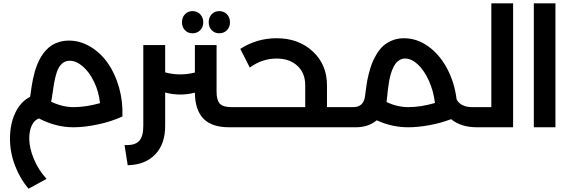

<svg xmlns="http://www.w3.org/2000/svg" viewBox="-20 -765 3444 1154"><path d="M151.9 369.1Q100.6 310.1 70.3 230.5Q40 150.9 40 68.8Q40 -20 72 -87.2Q104 -154.3 161.1 -183.1Q162.6 -190.9 165.3 -211.2Q168 -231.4 170.4 -248Q172.9 -264.6 178.2 -289.8Q183.6 -314.9 189.5 -335.4Q195.3 -356 205.3 -380.6Q215.3 -405.3 227.1 -424.3Q238.8 -443.4 255.6 -462.2Q272.5 -481 292.2 -493.4Q312 -505.9 338.4 -513.4Q364.7 -521 395 -521Q461.9 -521 522.9 -484.4Q584 -447.8 627.4 -386.5Q670.9 -325.2 695.1 -240.7Q719.2 -156.2 715.8 -64.9Q646.5 -33.2 566.2 -16.6Q485.8 0 420.9 0Q316.4 0 213.9 -53.2Q186.5 -43.5 171.1 -11.2Q155.8 21 155.8 66.9Q155.8 124 183.6 190.7Q211.4 257.3 259.8 310.1ZM421.9 -121.1Q497.1 -121.1 581.1 -145Q574.2 -212.9 545.7 -272.5Q517.1 -332 477.5 -366Q438 -399.9 398.9 -399.9Q370.6 -399.9 350.8 -380.9Q331.1 -361.8 321 -329.8Q311 -297.9 305.4 -267.1Q299.8 -236.3 295.4 -201.9Q291 -167.5 287.1 -153.8Q355.5 -121.1 421.9 -121.1Z M1136.7 -564.9Q1109.4 -564.9 1091.6 -583.7Q1073.7 -602.5 1073.7 -630.9Q1073.7 -660.2 1091.6 -679.2Q1109.4 -698.2 1136.7 -698.2Q1165 -698.2 1183.3 -679.2Q1201.7 -660.2 1201.7 -630.9Q1201.7 -602.1 1183.3 -583.5Q1165 -564.9 1136.7 -564.9ZM1297.4 -564.9Q1270 -564.9 1252.2 -583.7Q1234.4 -602.5 1234.4 -630.9Q1234.4 -660.2 1252.2 -679.2Q1270 -698.2 1297.4 -698.2Q1325.7 -698.2 1344 -679.2Q1362.3 -660.2 1362.3 -630.9Q1362.3 -602.1 1344 -583.5Q1325.7 -564.9 1297.4 -564.9ZM1415.5 -121.1Q1435.5 -121.1 1435.5 -61Q1435.5 0 1415.5 0H1357.4Q1252.9 0 1202.6 -52Q1152.3 -104 1151.4 -208Q1107.4 -196.8 1063.5 -196.8Q1016.1 -196.8 972.7 -209V-7.8Q972.7 101.1 912.8 163.3Q853 225.6 747.6 228L728.5 106.9Q789.1 109.9 815.2 83.5Q841.3 57.1 841.3 -7.8V-494.1H972.7V-330.1Q1016.1 -317.9 1063.5 -317.9Q1107.4 -317.9 1151.4 -329.1V-494.1H1281.7V-212.9Q1281.7 -163.1 1301 -142.1Q1320.3 -121.1 1370.6 -121.1Z M2088.4 -121.1Q2108.4 -121.1 2108.4 -61Q2108.4 0 2088.4 0H1415.5Q1395.5 0 1395.5 -61Q1395.5 -121.1 1415.5 -121.1H1814.5V-252.9Q1814.5 -326.2 1767.3 -369.6Q1720.2 -413.1 1642.6 -413.1Q1555.2 -413.1 1481.4 -358.9L1424.3 -471.2Q1523.4 -535.2 1642.6 -535.2Q1774.4 -535.2 1859.9 -455.8Q1945.3 -376.5 1945.3 -252.9V-121.1Z M2855.5 -121.1Q2875.5 -121.1 2875.5 -61Q2875.5 0 2855.5 0H2847.2Q2750.5 0 2691.4 -48.8Q2627.4 -24.4 2558.6 -12.2Q2489.7 0 2433.6 0Q2335 0 2244.1 -42Q2193.8 0 2118.2 0H2088.4Q2068.4 0 2068.4 -61Q2068.4 -121.1 2088.4 -121.1H2102.5Q2163.6 -121.1 2173.3 -183.1Q2174.3 -188.5 2177.5 -213.9Q2180.7 -239.3 2184.1 -262Q2187.5 -284.7 2195.8 -318.6Q2204.1 -352.5 2214.4 -380.4Q2224.6 -408.2 2242.7 -438.2Q2260.7 -468.3 2282.7 -488.5Q2304.7 -508.8 2337.2 -522Q2369.6 -535.2 2408.2 -535.2Q2484.4 -535.2 2552.2 -487.5Q2620.1 -439.9 2665.8 -355.7Q2711.4 -271.5 2724.6 -167Q2750 -121.1 2818.4 -121.1ZM2303.2 -151.9Q2367.7 -121.1 2434.6 -121.1Q2508.8 -121.1 2594.2 -146Q2585.9 -217.3 2558.1 -279.3Q2530.3 -341.3 2491.9 -377.2Q2453.6 -413.1 2414.6 -413.1Q2397 -413.1 2382.1 -404.5Q2367.2 -396 2357.2 -382.3Q2347.2 -368.7 2338.9 -348.6Q2330.6 -328.6 2325.7 -309.1Q2320.8 -289.6 2316.9 -264.9Q2313 -240.2 2311 -222.2Q2309.1 -204.1 2306.9 -182.9Q2304.7 -161.6 2303.2 -151.9Z M2933.1 -745.1H3064V0H2855Q2835 0 2835 -61Q2835 -121.1 2855 -121.1H2933.1Z M3188.5 0V-745.1H3318.4V0Z"/></svg>

Font: Montserrat-Arabic Medium
Style: Regular
Weight: 500
Designer: Mohamed Gaber
Foundry: Kief Type Foundry
Version: Version 5.008;PS 005.008;hotconv 1.0.88;makeotf.lib2.5.64775